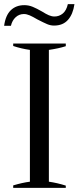

<svg xmlns="http://www.w3.org/2000/svg" viewBox="-21 -911 382 931"><path d="M97 -886Q118 -886 137.5 -878Q157 -870 183 -855Q202 -843 216 -837Q230 -831 243 -831Q266 -831 283.5 -845.5Q301 -860 308 -891H340Q333 -842 308.5 -814.5Q284 -787 241 -787Q224 -787 207.5 -794Q191 -801 160 -817Q138 -830 123 -836.5Q108 -843 95 -843Q72 -843 55 -827.5Q38 -812 32 -786H-1Q6 -837 31.5 -861.5Q57 -886 97 -886ZM43 -12Q86 -25 124 -30V-669Q82 -675 43 -688V-700H298V-687Q264 -676 216 -669V-30Q257 -24 298 -11V0H43Z"/></svg>

Font: Trirong
Style: Regular
Weight: 400
Designer: Katatrad Team
Foundry: CadsonDemak
Version: Version 1.001